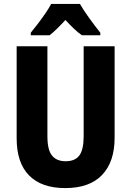

<svg xmlns="http://www.w3.org/2000/svg" viewBox="-20 -950 669 980"><path d="M565 -247Q565 -124 501 -57Q437 10 313 10Q192 10 128.5 -54.5Q65 -119 65 -244V-714H222V-254Q222 -185 245.5 -156Q269 -127 315 -127Q363 -127 385 -156.5Q407 -186 407 -255V-714H565ZM388 -930Q407 -897 435.5 -857.5Q464 -818 492 -783V-770H398Q378 -784 357.5 -803.5Q337 -823 314 -848Q291 -823 270.5 -803Q250 -783 233 -770H137V-783Q153 -802 173.5 -829Q194 -856 212.5 -883Q231 -910 241 -930Z"/></svg>

Font: Noto Sans Myanmar Condensed ExtraBold
Style: Regular
Weight: 800
Width: 3
Designer: Monotype Design Team
Foundry: Monotype Imaging Inc.
Version: Version 2.107; ttfautohint (v1.8.4.7-5d5b)